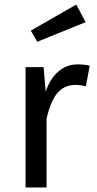

<svg xmlns="http://www.w3.org/2000/svg" viewBox="-20 -821 423 841"><path d="M373 -533 356 -443Q332 -449 310 -449Q261 -449 231 -413Q201 -377 184 -301V0H92V-527H171L180 -420Q201 -479 237 -509Q273 -539 321 -539Q349 -539 373 -533ZM355 -724 143 -638 115 -687 314 -801Z"/></svg>

Font: FiraGOUPP
Style: Medium
Weight: 400
Designer: bBox Type
Foundry: bBox Type GmbH
Version: Version 1.001